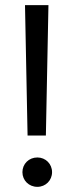

<svg xmlns="http://www.w3.org/2000/svg" viewBox="-20 -720 288 745"><path d="M158 -194 168 -700H77L87 -194ZM125 5C157 5 182 -20 182 -52C182 -84 157 -109 125 -109C92 -109 67 -84 67 -52C67 -20 92 5 125 5Z"/></svg>

Font: Rootstock Sans Body
Style: Regular
Weight: 400
Designer: Colophon Foundry, Jonny Pinhorn
Foundry: Colophon Foundry
Version: Version 1.200;FEAKit 1.0